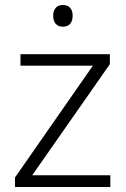

<svg xmlns="http://www.w3.org/2000/svg" viewBox="-20 -800 503 769"><path d="M232 -780C207 -780 193 -764 193 -737C193 -709 207 -693 232 -693C257 -693 271 -709 271 -737C271 -764 257 -780 232 -780ZM422 -51V-98H109L420 -543V-583H62V-537H352L40 -89V-51Z"/></svg>

Font: Noto Sans Tamil UI Light
Style: Regular
Weight: 300
Designer: Jelle Bosma - Monotype Design Team
Foundry: Monotype Imaging Inc.
Version: Version 2.004